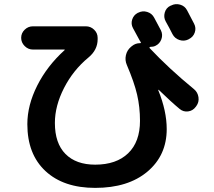

<svg xmlns="http://www.w3.org/2000/svg" viewBox="-20 -851 1040 934"><path d="M890 -801Q923 -738 924 -736Q935 -715 927.5 -693Q920 -671 899 -661L896 -659Q875 -649 852.5 -656.5Q830 -664 819 -685Q814 -695 803 -716Q792 -737 786 -747Q775 -767 781.5 -790Q788 -813 809 -823L812 -824Q833 -835 856 -828.5Q879 -822 890 -801ZM140 -610Q117 -610 100 -627Q83 -644 83 -667Q83 -690 100 -706.5Q117 -723 140 -723H398Q421 -723 438 -706.5Q455 -690 455 -667V-660Q455 -608 410 -571Q336 -510 291.5 -423Q247 -336 247 -253Q247 -154 298.5 -102Q350 -50 443 -50Q546 -50 603.5 -105.5Q661 -161 661 -263Q661 -330 647 -390.5Q633 -451 597 -535Q587 -558 592.5 -582.5Q598 -607 617 -623L622 -627Q639 -641 661 -641Q668 -641 664 -647Q663 -648 661.5 -651Q660 -654 659 -655Q654 -664 627 -714Q616 -734 623 -756Q630 -778 651 -789H652Q673 -800 696 -793Q719 -786 730 -765Q741 -745 763 -703Q773 -682 765 -660Q757 -638 736 -628Q726 -623 711 -623Q709 -623 707.5 -620.5Q706 -618 708 -617Q802 -517 924 -417Q942 -402 945.5 -378Q949 -354 935 -335L932 -331Q918 -312 895 -309Q872 -306 854 -321Q814 -354 752 -414H750V-412Q791 -311 791 -223Q791 -95 697 -16Q603 63 443 63Q289 63 201 -19Q113 -101 113 -247Q113 -339 161 -434.5Q209 -530 294 -607Q295 -608 295 -609Q295 -610 294 -610Z"/></svg>

Font: Rounded Mplus 1c Bold
Style: Bold
Weight: 700
Version: Version 1.059.20150529